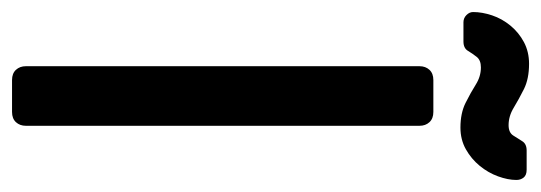

<svg xmlns="http://www.w3.org/2000/svg" viewBox="-313 -589 899 319"><g transform="rotate(90 136.5 -429.5)"><path d="M110 0Q99 0 93 -6.5Q87 -13 87 -23V-677Q87 -687 93 -693.5Q99 -700 110 -700H163Q174 -700 180 -693.5Q186 -687 186 -677V-23Q186 -13 180 -6.5Q174 0 163 0ZM189 -745Q165 -745 148 -753.5Q131 -762 117.5 -770.5Q104 -779 89 -779Q77 -779 71.5 -772Q66 -765 61.5 -757.5Q57 -750 46 -750H14Q7 -750 2 -755Q-3 -760 -3 -766Q-3 -781 2.5 -797.5Q8 -814 19.5 -828Q31 -842 47 -850.5Q63 -859 83 -859Q108 -859 125 -850.5Q142 -842 156 -833.5Q170 -825 185 -825Q197 -825 202 -832.5Q207 -840 211.5 -847.5Q216 -855 227 -855H259Q268 -855 272 -850Q276 -845 276 -838Q276 -824 270 -807.5Q264 -791 252.5 -777Q241 -763 225 -754Q209 -745 189 -745Z"/></g></svg>

Font: Rubik Light
Style: Regular
Weight: 400
Version: Version 2.101